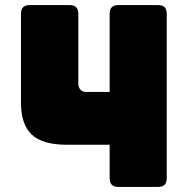

<svg xmlns="http://www.w3.org/2000/svg" viewBox="-20 -740 749 760"><path d="M414 -167H245Q148 -167 105.5 -207.5Q63 -248 63 -333V-684Q63 -703 71.5 -711.5Q80 -720 99 -720H254Q273 -720 281.5 -711.5Q290 -703 290 -684V-410Q290 -394 298.5 -385Q307 -376 321 -376H414V-684Q414 -703 422.5 -711.5Q431 -720 450 -720H604Q623 -720 631.5 -711.5Q640 -703 640 -684V-36Q640 -17 631.5 -8.5Q623 0 604 0H450Q431 0 422.5 -8.5Q414 -17 414 -36Z"/></svg>

Font: Bungee
Style: Regular
Weight: 400
Designer: David Jonathan Ross
Foundry: David Jonathan Ross
Version: Version 1.000;PS 1.0;hotconv 1.0.72;makeotf.lib2.5.5900